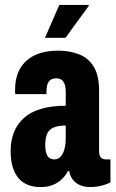

<svg xmlns="http://www.w3.org/2000/svg" viewBox="-20 -745 468 777"><path d="M144 12Q115 12 92.5 3Q70 -6 54.5 -24.5Q39 -43 31 -70.5Q23 -98 23 -134Q23 -175 36 -208.5Q49 -242 75.5 -266.5Q102 -291 144.5 -304Q187 -317 246 -317V-374Q246 -391 242 -403Q238 -415 230 -421.5Q222 -428 208 -428Q192 -428 183 -420.5Q174 -413 171 -400.5Q168 -388 168 -373V-364H42Q41 -368 41 -372Q41 -376 41 -380Q41 -433 62 -468.5Q83 -504 122 -522Q161 -540 215 -540Q260 -540 298 -526Q336 -512 358.5 -476.5Q381 -441 381 -376V-132Q381 -117 387.5 -108.5Q394 -100 409 -100H427V-7Q410 2 388.5 7Q367 12 345 12Q320 12 302 3.5Q284 -5 273.5 -19.5Q263 -34 260 -53H255Q246 -35 231 -20.5Q216 -6 195 3Q174 12 144 12ZM200 -100Q211 -100 219.5 -106Q228 -112 234 -123.5Q240 -135 243 -150.5Q246 -166 246 -185V-237Q210 -237 192 -226.5Q174 -216 168.5 -198Q163 -180 163 -158Q163 -140 167 -126.5Q171 -113 179 -106.5Q187 -100 200 -100ZM162 -592 220 -725H339V-721L245 -592Z"/></svg>

Font: Archivo ExtraCondensed ExtraBold
Style: Regular
Weight: 800
Width: 2
Designer: Hector Gatti
Foundry: Omnibus-Type
Version: Version 2.001